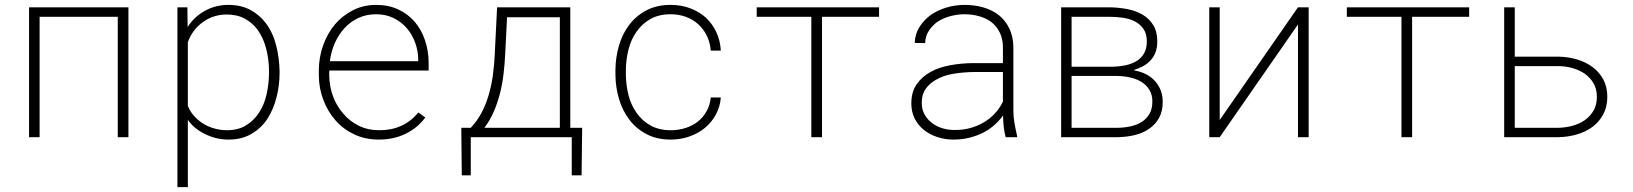

<svg xmlns="http://www.w3.org/2000/svg" viewBox="-20 -558 6641 781"><path d="M502.4 0V-528.3H98.1V0H141.1V-489.7H459V0Z M701.7 203.1H744.1V-70.8Q756.8 -52.2 774.4 -37.8Q792 -23.4 812 -13.7Q834 -2.4 858.9 3.7Q883.8 9.8 909.2 9.8Q963.9 9.8 1003.4 -13.7Q1043 -37.1 1067.4 -74.2Q1091.8 -111.8 1104.5 -160.9Q1117.2 -210 1117.2 -259.3V-269.5Q1116.2 -322.8 1103 -374.5Q1089.8 -426.3 1060.5 -464.8Q1034.7 -498.5 997.3 -518.3Q960 -538.1 908.2 -538.1Q881.8 -538.1 856.9 -531.5Q832 -524.9 810.5 -512.2Q790.5 -501 773.2 -484.6Q755.9 -468.3 743.2 -448.2L742.2 -528.3H701.7ZM1074.2 -269.5V-259.3Q1073.7 -217.3 1064.5 -174.8Q1055.2 -132.3 1033.2 -99.1Q1013.2 -68.4 981.2 -48.3Q949.2 -28.3 902.8 -28.3Q877.4 -28.3 852.8 -35.2Q828.1 -42 807.1 -54.7Q786.6 -67.4 770 -85.7Q753.4 -104 744.1 -127.4V-386.7Q753.4 -412.1 769 -432.9Q784.7 -453.6 805.7 -468.3Q826.2 -483.4 850.6 -491.2Q875 -499 901.9 -499Q945.8 -499 977.1 -481.4Q1008.3 -463.9 1028.8 -435.5Q1052.7 -401.4 1063.5 -357.2Q1074.2 -313 1074.2 -269.5Z M1521 9.8Q1581.1 9.8 1629.6 -13.7Q1678.2 -37.1 1710 -80.1L1681.6 -100.6Q1651.9 -64 1611.6 -45.9Q1571.3 -27.8 1522 -28.3Q1476.6 -28.3 1439.5 -46.6Q1402.3 -64.9 1376.5 -95.7Q1349.6 -126 1335 -165.3Q1320.3 -204.6 1319.3 -248.5V-271H1723.6V-304.2Q1723.1 -352.1 1708.7 -394.5Q1694.3 -437 1667 -469.2Q1639.6 -501 1600.1 -519.5Q1560.5 -538.1 1510.3 -538.1Q1458.5 -538.1 1415.8 -516.4Q1373 -494.6 1342.3 -458.5Q1311.5 -421.9 1294.4 -373.5Q1277.3 -325.2 1276.9 -272.5V-251Q1277.3 -198.7 1295.2 -151.6Q1313 -104.5 1344.7 -68.4Q1376.5 -32.2 1421.4 -11.2Q1466.3 9.8 1521 9.8ZM1510.3 -500Q1549.3 -500 1580.8 -484.6Q1612.3 -469.2 1634.3 -443.8Q1656.7 -418 1668.9 -384.3Q1681.2 -350.6 1681.2 -314.9V-309.1H1321.8Q1326.7 -348.1 1342 -382.8Q1357.4 -417.5 1381.3 -443.4Q1405.3 -469.7 1437.7 -484.9Q1470.2 -500 1510.3 -500Z M1895 -38.1H1856.4L1858.4 155.3H1895V0H2305.7V155.3H2345.7L2348.1 -38.1H2299.8V-528.3H2002L1992.7 -341.3Q1990.7 -293 1984.6 -250.2Q1978.5 -207.5 1967.3 -169.9Q1956.1 -131.8 1938.5 -98.9Q1920.9 -65.9 1895 -38.1ZM2035.2 -341.3 2042.5 -487.8H2257.3V-38.1H1950.2Q1973.1 -68.4 1988.5 -103.8Q2003.9 -139.2 2013.7 -177.7Q2023.4 -216.3 2028.3 -257.6Q2033.2 -298.8 2035.2 -341.3Z M2708.5 -28.3Q2660.2 -28.3 2625.7 -47.9Q2591.3 -67.4 2569.3 -99.1Q2546.9 -130.4 2536.6 -170.9Q2526.4 -211.4 2525.9 -253.9V-274.4Q2526.4 -316.4 2536.6 -356.9Q2546.9 -397.5 2569.3 -429.2Q2591.3 -460.9 2625.5 -480.5Q2659.7 -500 2708 -500Q2741.7 -500 2770.5 -489.3Q2799.3 -478.5 2820.8 -459Q2842.3 -439 2855.5 -411.9Q2868.7 -384.8 2871.1 -352.1H2912.1Q2909.7 -393.6 2893.6 -427.7Q2877.4 -461.9 2850.6 -486.8Q2823.7 -510.7 2787.4 -524.4Q2751 -538.1 2708 -538.1Q2651.4 -538.1 2609.4 -515.9Q2567.4 -493.7 2539.6 -457Q2511.7 -420.4 2497.8 -372.6Q2483.9 -324.7 2483.4 -274.4V-253.9Q2483.9 -203.1 2497.8 -155.8Q2511.7 -108.4 2539.6 -71.8Q2567.4 -34.7 2609.6 -12.5Q2651.9 9.8 2708.5 9.8Q2748 9.8 2783.9 -2.7Q2819.8 -15.1 2847.2 -37.6Q2874.5 -60.1 2891.8 -91.8Q2909.2 -123.5 2912.1 -161.6H2871.1Q2868.2 -130.4 2854.2 -105.5Q2840.3 -80.6 2818.8 -63.5Q2796.9 -46.4 2768.6 -37.4Q2740.2 -28.3 2708.5 -28.3Z M3555.7 -489.7V-528.3H3058.1V-489.7H3280.3V0H3323.7V-489.7Z M4070.8 0H4117.7L4117.2 -5.4Q4111.3 -30.8 4106.7 -56.4Q4102.1 -82 4102.1 -108.9V-368.7Q4101.1 -410.6 4085.4 -442.6Q4069.8 -474.6 4043.5 -496.1Q4016.6 -517.1 3980.7 -527.6Q3944.8 -538.1 3904.3 -538.1Q3865.7 -538.1 3829.8 -527.3Q3793.9 -516.6 3766.1 -497.1Q3737.8 -476.6 3720 -448Q3702.1 -419.4 3700.7 -383.3L3743.2 -382.8Q3744.1 -411.6 3758.8 -433.6Q3773.4 -455.6 3795.4 -470.7Q3817.9 -484.9 3846.2 -492.4Q3874.5 -500 3902.8 -500Q3935.1 -500 3963.4 -491.9Q3991.7 -483.9 4013.2 -467.8Q4033.7 -451.2 4046.1 -426.8Q4058.6 -402.3 4059.6 -369.6V-301.3H3937Q3890.1 -300.8 3845.5 -292.7Q3800.8 -284.7 3765.6 -265.6Q3730 -246.1 3708.5 -214.8Q3687 -183.6 3687 -137.2Q3687 -102.5 3700.9 -75.4Q3714.8 -48.3 3738.3 -29.3Q3761.7 -10.7 3793 -0.5Q3824.2 9.8 3858.4 9.8Q3889.6 9.8 3918.7 3.2Q3947.8 -3.4 3973.6 -15.6Q3999.5 -27.8 4021.5 -46.4Q4043.5 -64.9 4060.1 -88.4Q4060.5 -65.4 4062.7 -43.5Q4064.9 -21.5 4070.8 0ZM3861.8 -29.3Q3836.4 -29.3 3812.5 -36.6Q3788.6 -43.9 3770.5 -58.1Q3752 -72.3 3740.7 -92.5Q3729.5 -112.8 3729.5 -138.7Q3729 -172.9 3744.9 -195.8Q3760.7 -218.8 3787.1 -233.4Q3817.9 -251.5 3859.1 -258.1Q3900.4 -264.6 3941.9 -265.1H4059.6V-144.5Q4046.4 -117.2 4026.1 -95.7Q4005.9 -74.2 3980.5 -59.6Q3954.6 -44.4 3924.6 -36.6Q3894.5 -28.8 3861.8 -29.3Z M4296.4 0H4525.9Q4562 -0.5 4595.7 -8.5Q4629.4 -16.6 4654.3 -34.2Q4679.7 -51.3 4694.8 -78.6Q4710 -106 4709.5 -145Q4709.5 -170.4 4700.9 -191.7Q4692.4 -212.9 4677.2 -229.5Q4662.1 -245.6 4641.6 -256.1Q4621.1 -266.6 4596.2 -271L4592.3 -273.4Q4611.8 -279.3 4628.4 -288.1Q4645 -296.9 4657.2 -309.6Q4671.9 -323.7 4679.7 -343.5Q4687.5 -363.3 4687.5 -389.6Q4687.5 -429.2 4671.1 -455.8Q4654.8 -482.4 4627.4 -498.5Q4599.6 -514.6 4564.5 -521.2Q4529.3 -527.8 4492.2 -528.3H4296.4ZM4338.9 -249H4525.9Q4551.8 -248.5 4577.1 -242.9Q4602.5 -237.3 4622.6 -225.1Q4642.6 -212.9 4655 -193.1Q4667.5 -173.3 4667.5 -145Q4667.5 -115.7 4656 -95.5Q4644.5 -75.2 4625.5 -63Q4605.5 -49.8 4579.6 -44.2Q4553.7 -38.6 4525.9 -38.1H4338.9ZM4338.9 -286.6V-489.7H4492.2Q4520 -489.7 4547.6 -485.8Q4575.2 -481.9 4596.7 -470.7Q4618.2 -459.5 4631.6 -439.9Q4645 -420.4 4645 -389.6Q4645 -361.3 4634.3 -342Q4623.5 -322.8 4605.5 -311Q4585.4 -298.3 4559.1 -292.7Q4532.7 -287.1 4503.4 -286.6Z M5259.8 -528.3 4941.4 -69.8V-528.3H4898.9V0H4941.4L5259.8 -458.5V0H5303.2V-528.3Z M5956.1 -489.7V-528.3H5458.5V-489.7H5680.7V0H5724.1V-489.7Z M6141.6 -327.6V-528.3H6098.6V0H6317.4Q6357.4 -0.5 6393.8 -11Q6430.2 -21.5 6458 -42Q6485.4 -62.5 6501.7 -93.3Q6518.1 -124 6518.1 -164.1Q6518.1 -204.6 6501.7 -234.9Q6485.4 -265.1 6457.5 -285.6Q6429.7 -306.2 6393.3 -316.7Q6356.9 -327.1 6317.4 -327.6ZM6141.6 -289.1H6317.4Q6348.1 -289.1 6376.5 -281Q6404.8 -272.9 6426.8 -257.8Q6448.7 -242.2 6462.2 -218.8Q6475.6 -195.3 6475.6 -164.1Q6475.6 -132.3 6462.4 -108.9Q6449.2 -85.4 6427.2 -69.8Q6405.3 -54.2 6376.7 -46.4Q6348.1 -38.6 6317.4 -38.1H6141.6Z"/></svg>

Font: Roboto Mono ExtraLight
Style: Regular
Weight: 250
Monospace: yes
Designer: Google
Version: Version 3.000